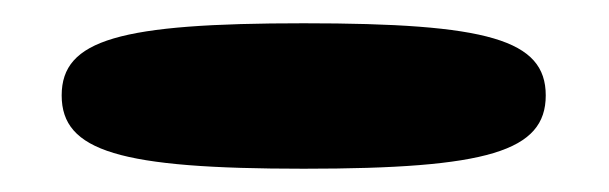

<svg xmlns="http://www.w3.org/2000/svg" viewBox="-20 -820 523 165"><path d="M33 -738C33 -690 83 -675 241 -675C399 -675 449 -690 449 -738C449 -786 399 -800 241 -800C83 -800 33 -786 33 -738Z"/></svg>

Font: Hussar Skorodowane
Style: Bold
Weight: 700
Foundry: Cannot Into Space Fonts
Version: Version 0.892